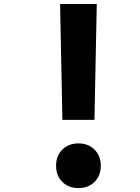

<svg xmlns="http://www.w3.org/2000/svg" viewBox="-20 -937 707 967"><path d="M293.9 -183.6Q325.5 -214.8 375 -214.8Q424.5 -214.8 456.1 -183.6Q487.6 -152.3 487.6 -102.2Q487.6 -52.1 456.1 -20.8Q424.5 10.4 375 10.4Q325.5 10.4 293.9 -20.8Q262.4 -52.1 262.4 -102.2Q262.4 -152.3 293.9 -183.6ZM455.7 -333.3H294.3L282.6 -916.7H467.4Z"/></svg>

Font: TypoPRO Monoid
Style: Bold
Weight: 700
Width: 4
Monospace: yes
Designer: Andreas Larsen (@larsenwork)
Version: Version 0.61